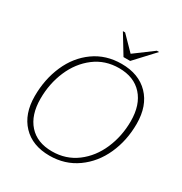

<svg xmlns="http://www.w3.org/2000/svg" viewBox="-204 -1038 1130 1195"><g transform="rotate(30 361.0 -440.0)"><path d="M59 -266Q59 -387 103.5 -488.5Q148 -590 232 -650Q316 -710 428 -710Q552 -710 623.5 -636Q695 -562 695 -433Q695 -313 649.5 -212Q604 -111 519 -50.5Q434 10 323 10Q200 10 129.5 -64Q59 -138 59 -266ZM655 -429Q655 -546 595 -612.5Q535 -679 428 -679Q328 -679 253 -622Q178 -565 138 -471.5Q98 -378 98 -270Q98 -153 157 -87Q216 -21 323 -21Q423 -21 498.5 -77.5Q574 -134 614.5 -227.5Q655 -321 655 -429ZM332 -890H348L444 -792L576 -890H592L464 -752H416Z"/></g></svg>

Font: Thasadith
Style: Italic
Weight: 400
Italic angle: -9°
Designer: Cadson Demak Co.,Ltd.
Foundry: Cadson Demak Co.,Ltd.
Version: Version 1.000; ttfautohint (v1.6)